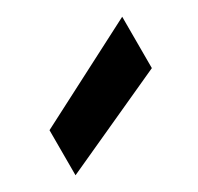

<svg xmlns="http://www.w3.org/2000/svg" viewBox="-65 -887 381 369"><g transform="rotate(-30 125.0 -702.5)"><path d="M240 -812V-698L10 -593V-693Z"/></g></svg>

Font: Poppins SemiBold
Style: Regular
Weight: 600
Designer: Ninad Kale (Devanagari), Jonny Pinhorn (Latin)
Foundry: Indian Type Foundry
Version: Version 3.002 2017